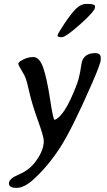

<svg xmlns="http://www.w3.org/2000/svg" viewBox="-20 -729 530 955"><path d="M452.6 -697.3V-692.9Q452.6 -673.8 379.6 -608.9Q306.6 -543.9 287.6 -543.9H285.2Q266.1 -543.9 266.1 -552Q266.1 -560.1 300 -610.8Q334 -661.6 357.9 -685.5Q381.8 -709.5 409.7 -709.5H417.5Q452.6 -709.5 452.6 -697.3ZM197.8 -27.8Q197.8 -48.8 168.9 -128.9Q140.1 -209 127 -265.9Q113.8 -322.8 108.6 -337.9Q103.5 -353 87.4 -378.7Q71.3 -404.3 71.3 -411.4Q71.3 -418.5 83 -425.8Q113.3 -445.3 144.8 -445.3Q176.3 -445.3 194.6 -393.3Q212.9 -341.3 228.8 -237.3Q244.6 -133.3 251.2 -133.3Q257.8 -133.3 269 -143.1Q300.8 -169.9 331.1 -235.6Q361.3 -301.3 370.4 -335.2Q379.4 -369.1 383.1 -397.7Q386.7 -426.3 394.5 -438Q412.6 -464.8 453.1 -464.8Q481 -464.8 481 -442.4V-430.7Q481 -413.6 438 -314.9Q337.4 -84.5 277.8 6.8Q218.3 98.1 147.5 162.6Q100.1 205.6 62.3 205.6Q24.4 205.6 24.4 182.6Q24.4 159.7 72.8 139.4Q121.1 119.1 149.9 83.5Q197.8 24.4 197.8 -27.8Z"/></svg>

Font: Averia Libre
Style: Italic
Weight: 400
Italic angle: -7.90001°
Version: Version 1.002